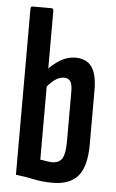

<svg xmlns="http://www.w3.org/2000/svg" viewBox="-51 -719 459 761"><g transform="rotate(5 178.5 -338.5)"><path d="M187 6Q146 6 111.5 -1.5Q77 -9 40 -13V-673Q40 -683 48 -683H123Q131 -683 131 -673V-81Q142 -80 154.5 -77.5Q167 -75 178 -75Q206 -75 218 -94Q230 -113 230 -162V-361Q230 -389 222 -401Q214 -413 196 -413Q177 -413 157.5 -398Q138 -383 120 -358L114 -426Q145 -461 174.5 -478.5Q204 -496 234 -496Q279 -496 300 -466.5Q321 -437 321 -374V-159Q321 -71 288.5 -32.5Q256 6 187 6Z"/></g></svg>

Font: Sofia Sans Extra Condensed SemiBold
Style: Regular
Weight: 600
Designer: Botio Nikoltchev, Ani Petrova
Foundry: lettersoup
Version: Version 4.101